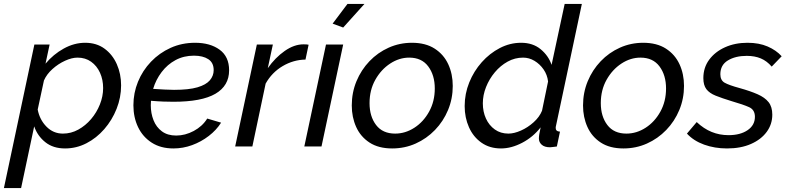

<svg xmlns="http://www.w3.org/2000/svg" viewBox="-60 -750 4036 983"><path d="M116 -522H194L173 -424Q213 -472 266.5 -501.5Q320 -531 376 -531Q434 -531 475 -501Q516 -471 538 -421.5Q560 -372 560 -313Q560 -251 537 -193Q514 -135 474 -89Q434 -43 382.5 -16.5Q331 10 273 10Q212 10 172 -22Q132 -54 115 -103L48 213H-40ZM262 -66Q304 -66 341 -86.5Q378 -107 406.5 -140.5Q435 -174 451.5 -215.5Q468 -257 468 -299Q468 -342 452 -377.5Q436 -413 406.5 -434Q377 -455 337 -455Q308 -455 273 -439Q238 -423 208.5 -396.5Q179 -370 165 -338L133 -189Q143 -137 178 -101.5Q213 -66 262 -66Z M828 10Q763 10 717 -19.5Q671 -49 647 -99Q623 -149 623 -211Q623 -274 646.5 -331.5Q670 -389 713 -434Q756 -479 813.5 -505Q871 -531 939 -531Q1016 -531 1064.5 -495.5Q1113 -460 1113 -390Q1113 -311 1043 -270Q973 -229 828 -229Q805 -229 776.5 -230Q748 -231 713 -234Q712 -222 712 -211Q712 -170 726 -134.5Q740 -99 769 -77.5Q798 -56 842 -56Q888 -56 932 -79.5Q976 -103 1001 -143L1072 -122Q1048 -84 1009 -54Q970 -24 923.5 -7Q877 10 828 10ZM933 -465Q881 -465 839 -442.5Q797 -420 767.5 -381Q738 -342 724 -295Q757 -293 782.5 -291.5Q808 -290 831 -290Q907 -290 951 -303Q995 -316 1014.5 -339Q1034 -362 1034 -391Q1034 -429 1006.5 -447Q979 -465 933 -465Z M1255 -522H1337L1311 -401Q1349 -455 1397.5 -489Q1446 -523 1494 -523Q1503 -523 1509.5 -522.5Q1516 -522 1520 -521L1504 -445Q1442 -444 1387 -411.5Q1332 -379 1300 -322L1232 0H1144Z M1609 -522H1697L1586 0H1498ZM1697 -609 1643 -629 1719 -730H1806Z M1948 10Q1878 10 1832 -20Q1786 -50 1763.5 -100Q1741 -150 1741 -210Q1741 -276 1765 -334Q1789 -392 1831.5 -436.5Q1874 -481 1930 -506Q1986 -531 2049 -531Q2119 -531 2165.5 -501Q2212 -471 2235 -421Q2258 -371 2258 -310Q2258 -245 2234 -187Q2210 -129 2167 -84.5Q2124 -40 2068 -15Q2012 10 1948 10ZM1963 -66Q2015 -66 2061.5 -96Q2108 -126 2137 -178.5Q2166 -231 2166 -297Q2166 -365 2132.5 -410Q2099 -455 2035 -455Q1984 -455 1937.5 -424.5Q1891 -394 1861.5 -341.5Q1832 -289 1832 -222Q1832 -154 1865.5 -110Q1899 -66 1963 -66Z M2505 10Q2447 10 2405 -19.5Q2363 -49 2341 -98.5Q2319 -148 2319 -207Q2319 -270 2342.5 -328Q2366 -386 2406.5 -431.5Q2447 -477 2499 -504Q2551 -531 2608 -531Q2668 -531 2708 -498Q2748 -465 2764 -418L2831 -730H2919L2787 -108Q2786 -104 2785.5 -101Q2785 -98 2785 -95Q2785 -77 2807 -76L2791 0Q2780 1 2771.5 2.5Q2763 4 2756 4Q2728 4 2713.5 -9Q2699 -22 2699 -41Q2699 -50 2701 -63Q2703 -76 2708 -98Q2669 -48 2613.5 -19Q2558 10 2505 10ZM2543 -66Q2572 -66 2607 -81.5Q2642 -97 2672 -124Q2702 -151 2715 -183L2746 -333Q2742 -367 2723 -394.5Q2704 -422 2676.5 -438.5Q2649 -455 2618 -455Q2576 -455 2539 -434.5Q2502 -414 2473.5 -380Q2445 -346 2428.5 -304.5Q2412 -263 2412 -221Q2412 -178 2428 -143Q2444 -108 2473.5 -87Q2503 -66 2543 -66Z M3132 10Q3062 10 3016 -20Q2970 -50 2947.5 -100Q2925 -150 2925 -210Q2925 -276 2949 -334Q2973 -392 3015.5 -436.5Q3058 -481 3114 -506Q3170 -531 3233 -531Q3303 -531 3349.5 -501Q3396 -471 3419 -421Q3442 -371 3442 -310Q3442 -245 3418 -187Q3394 -129 3351 -84.5Q3308 -40 3252 -15Q3196 10 3132 10ZM3147 -66Q3199 -66 3245.5 -96Q3292 -126 3321 -178.5Q3350 -231 3350 -297Q3350 -365 3316.5 -410Q3283 -455 3219 -455Q3168 -455 3121.5 -424.5Q3075 -394 3045.5 -341.5Q3016 -289 3016 -222Q3016 -154 3049.5 -110Q3083 -66 3147 -66Z M3662 10Q3599 10 3545 -9.5Q3491 -29 3457 -66L3507 -125Q3543 -91 3583.5 -74.5Q3624 -58 3670 -58Q3730 -58 3767.5 -83.5Q3805 -109 3805 -152Q3805 -188 3775 -201.5Q3745 -215 3686 -232Q3637 -247 3604.5 -260Q3572 -273 3556.5 -293.5Q3541 -314 3541 -350Q3541 -404 3571 -444.5Q3601 -485 3652 -508Q3703 -531 3767 -531Q3826 -531 3870 -512Q3914 -493 3942 -462L3891 -409Q3866 -438 3835 -451Q3804 -464 3763 -464Q3705 -464 3666.5 -440.5Q3628 -417 3628 -370Q3628 -339 3650 -326.5Q3672 -314 3727 -299Q3781 -284 3818.5 -267.5Q3856 -251 3875 -227Q3894 -203 3894 -163Q3894 -114 3865.5 -75Q3837 -36 3785 -13Q3733 10 3662 10Z"/></svg>

Font: Raleway Medium
Style: Italic
Weight: 500
Italic angle: -12°
Designer: Matt McInerney, Pablo Impallari, Rodrigo Fuenzalida
Foundry: Matt McInerney, Pablo Impallari, Rodrigo Fuenzalida
Version: Version 4.026